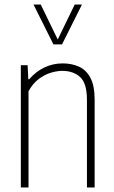

<svg xmlns="http://www.w3.org/2000/svg" viewBox="-20 -828 505 848"><path d="M72 0V-540H102L105 -478H109Q137 -511 175 -529.5Q213 -548 257 -548Q297 -548 329 -533.5Q361 -519 379.5 -484Q398 -449 398 -388V0H364V-387Q364 -460 334 -487.5Q304 -515 255 -515Q232 -515 204.5 -506.8Q177 -498.5 150.8 -478.8Q124.5 -459 106 -425V0ZM216 -632 128 -808H160L235 -653.5L310 -808H342L254 -632Z"/></svg>

Font: Encode Sans Condensed Condensed Thin
Style: Regular
Weight: 100
Width: 3
Designer: Multiple Designers
Foundry: Impallari Type
Version: Version 3.000; ttfautohint (v1.8.3) -l 8 -r 50 -G 200 -x 14 